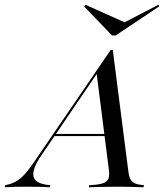

<svg xmlns="http://www.w3.org/2000/svg" viewBox="-80 -793 694 813"><path d="M-59.7 0 -58.1 -8.9Q-34.7 -12.9 -15.3 -23Q4 -33.1 23 -53.6Q41.9 -74.2 64.5 -107.3L388.7 -581.5H397.6L463.7 -66.1Q466.1 -45.2 473 -33.1Q479.8 -21 493.5 -15.7Q507.3 -10.5 529.8 -8.9L527.4 0Q508.9 -0.8 479.4 -1.6Q450 -2.4 416.1 -2.4Q376.6 -2.4 345.2 -1.6Q313.7 -0.8 296 0L298.4 -8.9Q335.5 -10.5 354.4 -16.5Q373.4 -22.6 379 -36.7Q384.7 -50.8 380.6 -77.4L329 -483.1L341.1 -496.8L97.6 -138.7Q68.5 -97.6 62.5 -69.4Q56.5 -41.1 73.8 -26.6Q91.1 -12.1 133.1 -8.9L130.6 0Q107.3 -1.6 79.8 -2Q52.4 -2.4 24.2 -2.4Q3.2 -2.4 -17.7 -2Q-38.7 -1.6 -59.7 0ZM146.8 -216.9 152.4 -225.8H400.8L401.6 -216.9ZM590.3 -772.6 594.4 -766.1 409.7 -642.7H394.4L276.6 -765.3L282.3 -772.6L458.9 -693.5L436.3 -692.7Z"/></svg>

Font: Playfair 144pt
Style: Italic
Weight: 400
Italic angle: -15.6°
Designer: Claus Eggers Sørensen
Foundry: Claus Eggers Sørensen
Version: Version 2.001;gftools[0.9.30]